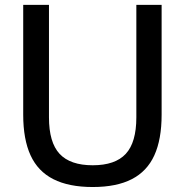

<svg xmlns="http://www.w3.org/2000/svg" viewBox="-20 -760 760 790"><path d="M361.5 9.5Q263 9.5 199.5 -22.8Q136 -55 105.8 -120.8Q75.5 -186.5 75.5 -288V-740H181.5V-277Q181.5 -174 225.2 -127Q269 -80 361.5 -80Q454 -80 497.5 -127Q541 -174 541 -277V-740H645V-288Q645 -186.5 615 -120.8Q585 -55 522.2 -22.8Q459.5 9.5 361.5 9.5Z"/></svg>

Font: Encode Sans SC Medium
Style: Regular
Weight: 500
Version: Version 3.002